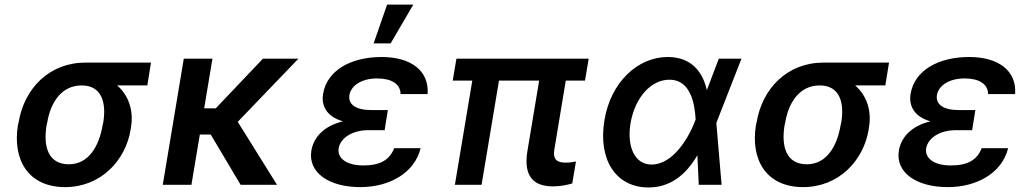

<svg xmlns="http://www.w3.org/2000/svg" viewBox="-20 -799 4438 830"><path d="M60.4 -269.9 57.5 -258.5C33 -106.2 103.7 9.9 261.4 9.9C415.5 9.9 522.7 -104.8 544.7 -238.6L546.2 -248.6C559.3 -324.6 533 -389.6 486.5 -429.7H616.8L632.8 -528.4H349.4C192.8 -528.4 84.5 -416.5 60.4 -269.9ZM181.5 -258.5 184.3 -269.9C198.5 -355.8 245.7 -429.7 333.1 -429.7C419.7 -429.7 440.3 -355.8 426.5 -269.9L423.7 -258.5C408.4 -166.2 362.6 -88.8 277.7 -88.8C187.9 -88.8 166.2 -166.2 181.5 -258.5Z M898.4 -545.5H774.5L683.6 0H807.5L843.8 -217.3H891L1020.2 0H1177.6L1007.8 -272.4L1270.2 -545.5H1116.8L912.6 -330.6H862.6Z M1595.2 -611.5H1668.7L1766.7 -779.1H1653.4ZM1326 -148.1C1310.4 -52.6 1402.7 9.9 1537.3 9.9C1664.8 9.9 1772.4 -52.2 1798.3 -158.4H1683.9C1664.8 -108.7 1624.6 -83.8 1551.1 -83.8C1477.3 -83.8 1437.5 -115.4 1443.9 -157.7C1452.4 -205.3 1506.7 -236.2 1571.4 -236.2H1642.8L1647 -263.1L1656.6 -323.2H1585.2C1516.3 -323.2 1484.7 -348.7 1490.4 -387.8C1497.5 -429 1542.6 -459.9 1610.4 -459.9C1673.3 -459.9 1711.3 -435.4 1711.6 -392.4H1828.5C1835.9 -493.6 1756 -552.6 1630 -552.6C1496.4 -552.6 1393.8 -494.7 1376.8 -393.8C1368.6 -346.6 1387.1 -296.5 1462.4 -274.5C1373.2 -252.8 1334.9 -199.9 1326 -148.1Z M2524.9 -545.5H1953.1L1937.1 -450.6H2021.7L1946.4 0H2061.8L2137.1 -450.6H2310.7L2259.6 -143.8C2242.2 -34.4 2289.1 6.7 2370 6.7C2404.8 6.7 2432.9 0 2453.8 -6L2469.8 -100.9C2459.2 -98.7 2442.5 -95.9 2426.1 -95.9C2392.8 -95.9 2368.3 -105.5 2376.4 -152.7L2425.8 -450.6H2508.9Z M2781.6 11.4C2877.1 12.4 2946.7 -44.7 2994 -127.1H2994.7L3000.7 0H3099.4L3076.7 -267L3078.1 -271.3L3185.4 -545.5H3087.4L3036.2 -410.9H3035.2C3016.7 -493.6 2963.8 -552.6 2866.5 -552.6C2734.7 -552.6 2619.3 -440.7 2593 -279.8C2564.6 -109.7 2641.3 10.3 2781.6 11.4ZM2705.6 -265.6C2724.4 -375.7 2792.6 -454.5 2874.3 -454.5C2966.3 -454.5 2983.7 -348.4 2987.2 -282.3L2984.4 -274.9C2957.7 -205.3 2890.6 -87.7 2796.5 -87.7C2724.4 -87.7 2689.3 -163.4 2705.6 -265.6Z M3250.7 -269.9 3247.9 -258.5C3223.4 -106.2 3294 9.9 3451.7 9.9C3605.8 9.9 3713.1 -104.8 3735.1 -238.6L3736.5 -248.6C3749.6 -324.6 3723.4 -389.6 3676.8 -429.7H3807.2L3823.2 -528.4H3539.8C3383.2 -528.4 3274.9 -416.5 3250.7 -269.9ZM3371.8 -258.5 3374.6 -269.9C3388.8 -355.8 3436.1 -429.7 3523.4 -429.7C3610.1 -429.7 3630.7 -355.8 3616.8 -269.9L3614 -258.5C3598.7 -166.2 3552.9 -88.8 3468 -88.8C3378.2 -88.8 3356.5 -166.2 3371.8 -258.5Z M3865.8 -148.1C3850.1 -52.6 3942.5 9.9 4077.1 9.9C4204.5 9.9 4312.1 -52.2 4338.1 -158.4H4223.7C4204.5 -108.7 4164.4 -83.8 4090.9 -83.8C4017 -83.8 3977.3 -115.4 3983.7 -157.7C3992.2 -205.3 4046.5 -236.2 4111.2 -236.2H4182.5L4186.8 -263.1L4196.4 -323.2H4125C4056.1 -323.2 4024.5 -348.7 4030.2 -387.8C4037.3 -429 4082.4 -459.9 4150.2 -459.9C4213.1 -459.9 4251.1 -435.4 4251.4 -392.4H4368.3C4375.7 -493.6 4295.8 -552.6 4169.7 -552.6C4036.2 -552.6 3933.6 -494.7 3916.5 -393.8C3908.4 -346.6 3926.8 -296.5 4002.1 -274.5C3913 -252.8 3874.6 -199.9 3865.8 -148.1Z"/></svg>

Font: Magic Ui Pro Semi Bold
Style: Italic
Weight: 600
Italic angle: -9.39999°
Designer: Stefan Endress, Andreas Faust
Version: Version 1.000;FEAKit 1.0